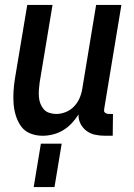

<svg xmlns="http://www.w3.org/2000/svg" viewBox="-20 -540 540 775"><path d="M152 8Q126 8 103 -1Q80 -10 66 -29Q52 -48 44.5 -71.5Q37 -95 35 -119.5Q33 -144 34.5 -170Q36 -196 40 -221L90 -520H192L140 -207Q138 -193 137 -178Q136 -163 137 -149Q138 -135 143 -122Q148 -109 156.5 -99Q165 -89 179 -84.5Q193 -80 207 -80Q226 -80 245 -87.5Q264 -95 278.5 -110Q293 -125 301 -143.5Q309 -162 312 -181L368 -520H470L401 -103Q400 -98 400 -93.5Q400 -89 403 -86Q406 -83 410.5 -81.5Q415 -80 419 -80H436L435 8H404Q384 8 364.5 4Q345 0 329.5 -11.5Q314 -23 305 -40.5Q296 -58 297 -78Q285 -59 269.5 -42.5Q254 -26 235 -14.5Q216 -3 194.5 2.5Q173 8 152 8ZM116 215 145 40H229L200 215Z"/></svg>

Font: Iosevka Curly Semibold
Style: Italic
Weight: 600
Italic angle: -9°
Monospace: yes
Designer: Belleve Invis
Foundry: Belleve Invis
Version: Version 22.1.2; ttfautohint (v1.8.4)